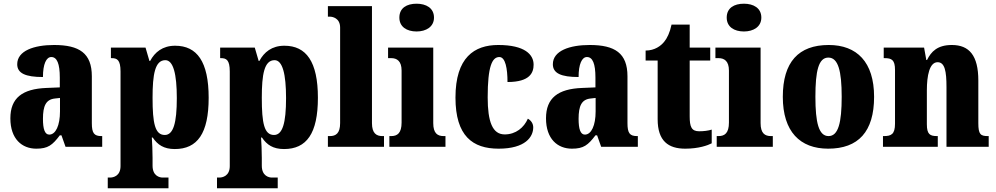

<svg xmlns="http://www.w3.org/2000/svg" viewBox="-20 -793 5381 1037"><path d="M176 10C239 10 263 -9 303 -62H312L334 0H532V-58H528C488 -58 476 -74 476 -128V-381C476 -506 408 -550 272 -550C164 -550 73 -519 73 -446C73 -397 118 -377 212 -377C212 -447 230 -485 257 -485C288 -485 303 -449 303 -374V-321L231 -318C101 -313 36 -264 36 -154C36 -42 99 10 176 10ZM246 -66C222 -66 212 -96 212 -151C212 -221 228 -256 277 -261L304 -264V-191C304 -116 281 -66 246 -66Z M562 224H890V166H858C843 166 804 158 804 102V60C804 19 802 -18 800 -50H805C831 -11 865 12 924 12C1046 12 1107 -72 1107 -265C1107 -460 1044 -546 926 -546C858 -546 816 -511 791 -464H787L766 -536H579V-479H583C612 -479 631 -470 631 -407V104C631 159 590 166 575 166H562ZM870 -64C817 -64 804 -127 804 -265C804 -391 817 -468 873 -468C916 -468 935 -393 935 -263C935 -128 916 -64 870 -64Z M1152 224H1480V166H1448C1433 166 1394 158 1394 102V60C1394 19 1392 -18 1390 -50H1395C1421 -11 1455 12 1514 12C1636 12 1697 -72 1697 -265C1697 -460 1634 -546 1516 -546C1448 -546 1406 -511 1381 -464H1377L1356 -536H1169V-479H1173C1202 -479 1221 -470 1221 -407V104C1221 159 1180 166 1165 166H1152ZM1460 -64C1407 -64 1394 -127 1394 -265C1394 -391 1407 -468 1463 -468C1506 -468 1525 -393 1525 -263C1525 -128 1506 -64 1460 -64Z M1751 0H2054V-58H2045C2013 -58 1989 -73 1989 -128V-760H1751V-703H1762C1775 -703 1817 -696 1817 -644V-128C1817 -73 1794 -58 1762 -58H1751Z M2230 -623C2281 -623 2324 -648 2324 -698C2324 -750 2281 -773 2230 -773C2177 -773 2137 -750 2137 -698C2137 -648 2177 -623 2230 -623ZM2083 0H2386V-58H2376C2343 -58 2320 -73 2320 -128V-536H2076V-479H2093C2124 -479 2149 -463 2149 -412V-131C2149 -74 2126 -58 2093 -58H2083Z M2673 10C2818 10 2860 -54 2860 -105C2860 -125 2849 -142 2831 -152C2810 -104 2766 -67 2706 -67C2640 -67 2614 -135 2614 -267C2614 -435 2638 -485 2677 -485C2710 -485 2721 -422 2721 -350C2844 -350 2862 -402 2862 -444C2862 -498 2815 -550 2671 -550C2542 -550 2440 -483 2440 -266C2440 -58 2533 10 2673 10Z M3069 10C3132 10 3156 -9 3196 -62H3205L3227 0H3425V-58H3421C3381 -58 3369 -74 3369 -128V-381C3369 -506 3301 -550 3165 -550C3057 -550 2966 -519 2966 -446C2966 -397 3011 -377 3105 -377C3105 -447 3123 -485 3150 -485C3181 -485 3196 -449 3196 -374V-321L3124 -318C2994 -313 2929 -264 2929 -154C2929 -42 2992 10 3069 10ZM3139 -66C3115 -66 3105 -96 3105 -151C3105 -221 3121 -256 3170 -261L3197 -264V-191C3197 -116 3174 -66 3139 -66Z M3681 10C3754 10 3803 -8 3824 -19V-93C3805 -87 3781 -84 3756 -84C3715 -84 3705 -108 3705 -165V-466H3816V-536H3705V-660H3607C3598 -617 3583 -586 3567 -567C3550 -546 3517 -520 3467 -520V-466H3532V-149C3532 -31 3590 10 3681 10Z M3998 -623C4049 -623 4092 -648 4092 -698C4092 -750 4049 -773 3998 -773C3945 -773 3905 -750 3905 -698C3905 -648 3945 -623 3998 -623ZM3851 0H4154V-58H4144C4111 -58 4088 -73 4088 -128V-536H3844V-479H3861C3892 -479 3917 -463 3917 -412V-131C3917 -74 3894 -58 3861 -58H3851Z M4453 10C4616 10 4701 -82 4701 -270C4701 -458 4608 -550 4456 -550C4293 -550 4208 -458 4208 -270C4208 -82 4301 10 4453 10ZM4455 -58C4402 -58 4384 -131 4384 -270C4384 -410 4401 -482 4454 -482C4507 -482 4526 -410 4526 -270C4526 -131 4508 -58 4455 -58Z M4749 0H5045V-58H5042C5003 -58 4986 -67 4986 -122V-305C4986 -384 5000 -457 5044 -457C5083 -457 5092 -408 5092 -323V0H5320V-58H5316C5276 -58 5264 -67 5264 -128V-358C5264 -493 5215 -550 5121 -550C5043 -550 5009 -514 4987 -469H4983L4971 -536H4753V-479H4757C4796 -479 4814 -470 4814 -415V-125C4814 -67 4793 -58 4753 -58H4749Z"/></svg>

Font: Noto Serif Georgian Condensed Black
Style: Regular
Weight: 900
Width: 3
Designer: Monotype Design Team, Akaki Razmadze
Foundry: Google LLC
Version: Version 2.003